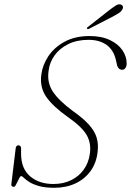

<svg xmlns="http://www.w3.org/2000/svg" viewBox="-20 -881 621 911"><path d="M238 10Q193 10 164 1.5Q135 -7 118.5 -17.8Q102 -28.5 93.5 -37Q85 -45.5 80.5 -45.5Q77 -45.5 72.5 -37.8Q68 -30 63.5 -20Q59 -10 54.5 -2.2Q50 5.5 46 5.5Q39 5.5 35.8 1.8Q32.5 -2 34 -9L54.5 -178Q55.5 -185 59 -188.2Q62.5 -191.5 67.5 -191.5Q73 -191.5 76.5 -187.8Q80 -184 80 -177.5V-150.5Q80.5 -80.5 123.2 -44.2Q166 -8 233 -8Q280.5 -8 317.2 -26Q354 -44 377 -75.8Q400 -107.5 406 -149.5Q414 -199 392.2 -238.5Q370.5 -278 303 -325Q231.5 -375.5 199.8 -421Q168 -466.5 176 -526.5Q181.5 -572 209.2 -614Q237 -656 286.5 -683Q336 -710 405 -710Q461.5 -710 501 -691.2Q540.5 -672.5 560.8 -642.8Q581 -613 581 -579.5Q581 -566.5 575 -558.2Q569 -550 560.5 -550Q550 -550 544.2 -555.8Q538.5 -561.5 536 -569.5L530 -596Q519 -644 485.5 -668Q452 -692 400 -692Q345 -692 304 -671.8Q263 -651.5 239 -618.2Q215 -585 210.5 -544.5Q202.5 -490 230.2 -447.2Q258 -404.5 326 -354Q374.5 -320 401.5 -290Q428.5 -260 438 -229.8Q447.5 -199.5 443.5 -164.5Q438.5 -110 410.8 -71Q383 -32 338.5 -11Q294 10 238 10ZM498 -832.5Q517 -847 529.8 -855Q542.5 -863 553.5 -859.5Q561.5 -856.5 563.2 -849.5Q565 -842.5 559.5 -835Q554.5 -825.5 543.2 -818.5Q532 -811.5 517.5 -803.5L402.5 -744.5Q400.5 -743 397.2 -743Q394 -743 393 -745Q391.5 -747.5 393.8 -750.2Q396 -753 399 -754.5Z"/></svg>

Font: Fraunces Thin
Style: Italic
Weight: 250
Italic angle: -16°
Version: Version 1.000;[b76b70a41]